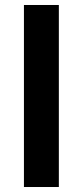

<svg xmlns="http://www.w3.org/2000/svg" viewBox="-20 -750 333 770"><path d="M76 0V-730H216V0Z"/></svg>

Font: M PLUS 2
Style: Bold
Weight: 700
Designer: Coji Morishita
Foundry: UNDERFOREST DESIGN
Version: Version 1.001